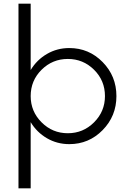

<svg xmlns="http://www.w3.org/2000/svg" viewBox="-20 -770 691 1039"><path d="M355 -510Q461 -510 535.5 -434Q610 -358 610 -250Q610 -142 535.5 -66Q461 10 355 10Q289 10 234 -22Q179 -54 146 -109V249H80V-750H146V-391Q179 -446 234 -478Q289 -510 355 -510ZM548 -250Q548 -334 489 -392.5Q430 -451 347 -451Q264 -451 205 -392.5Q146 -334 146 -250Q146 -167 205 -108Q264 -49 347 -49Q430 -49 489 -108Q548 -167 548 -250Z"/></svg>

Font: Orkney Light
Style: Regular
Weight: 300
Designer: Samuel Oakes and Alfredo Marco Pradil
Foundry: Alfredo Marco Pradil
Version: 1.0; ttfautohint (v1.5)